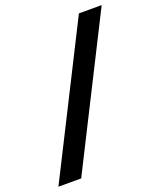

<svg xmlns="http://www.w3.org/2000/svg" viewBox="-168 -800 794 951"><g transform="rotate(-20 228.5 -325.0)"><path d="M-26 61H94L483 -711H363Z"/></g></svg>

Font: Aerodynamic
Style: BdObl
Weight: 500
Designer: Google
Version: Version 2.000980; 2014